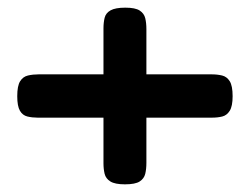

<svg xmlns="http://www.w3.org/2000/svg" viewBox="-20 -506 652 501"><path d="M306 -25Q280 -25 268 -32.5Q256 -40 253 -52.5Q250 -65 250 -80V-432Q250 -447 253 -459.5Q256 -472 268.5 -479Q281 -486 307 -486Q333 -486 344.5 -478.5Q356 -471 359 -458.5Q362 -446 362 -430V-81Q362 -65 359 -52.5Q356 -40 344.5 -32.5Q333 -25 306 -25ZM78 -199Q64 -199 51.5 -202Q39 -205 32 -217Q25 -229 25 -255Q25 -282 32.5 -294Q40 -306 53 -309Q66 -312 81 -312H532Q547 -312 559.5 -309Q572 -306 579.5 -294Q587 -282 587 -255Q587 -229 579.5 -217Q572 -205 560 -202Q548 -199 533 -199Z"/></svg>

Font: Fredoka SemiExpanded Medium
Style: Regular
Weight: 500
Width: 6
Designer: Ben Nathan
Foundry: Milena B. Brandão, Ben Nathan
Version: Version 2.001